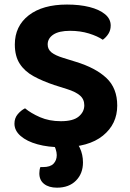

<svg xmlns="http://www.w3.org/2000/svg" viewBox="-20 -644 581 861"><path d="M253 -100.5Q308.2 -100.5 333.1 -121.5Q358 -142.4 358 -171.9Q358 -199.1 338.5 -215.8Q318.9 -232.6 280.4 -244.6L223.1 -262.7Q170.5 -280.3 130.6 -302.2Q90.7 -324 68.6 -358.1Q46.5 -392.2 46.5 -444.5Q46.5 -526.7 108.7 -575.2Q171 -623.6 280.5 -623.6Q337.1 -623.6 381.3 -612.5Q425.4 -601.3 450.9 -580.3Q476.4 -559.4 476.4 -529.5Q476.4 -508.5 466.1 -492.4Q455.8 -476.3 440.9 -465.7Q417.8 -481.7 379 -493.8Q340.1 -505.8 294.1 -505.8Q244.6 -505.8 219.2 -488.9Q193.8 -472 193.8 -444.5Q193.8 -422.7 211 -408.9Q228.3 -395.2 263.5 -384.4L319.2 -367.1Q408.8 -339.8 457.2 -294.2Q505.7 -248.6 505.7 -170.6Q505.7 -87.6 441.6 -35.7Q377.5 16.3 257 16.3Q196 16.3 148.2 3.1Q100.4 -10 72.6 -34.2Q44.8 -58.3 44.8 -89.5Q44.8 -114.4 59.6 -131.9Q74.3 -149.3 92.3 -158.3Q118.6 -136.3 159.6 -118.4Q200.6 -100.5 253 -100.5ZM212.4 -4 289.5 -30.9Q324.1 -10.5 338.1 19.4Q352.1 49.4 352.1 84.3Q352.1 134.3 320.7 165.9Q289.4 197.6 235.5 197.6Q199.3 197.6 177.8 180.8Q156.4 164.1 156.4 133.2Q156.4 117.2 161.1 105.2H172.8Q205.5 105.2 220 90.1Q234.5 74.9 234.5 51.5Q234.5 39.2 229.4 23.8Q224.2 8.4 212.4 -4Z"/></svg>

Font: Baloo Tammudu 2
Style: Regular
Weight: 400
Designer: Maithili Shingre, Omkar Shende and Ek Type
Foundry: Ek Type
Version: Version 1.700